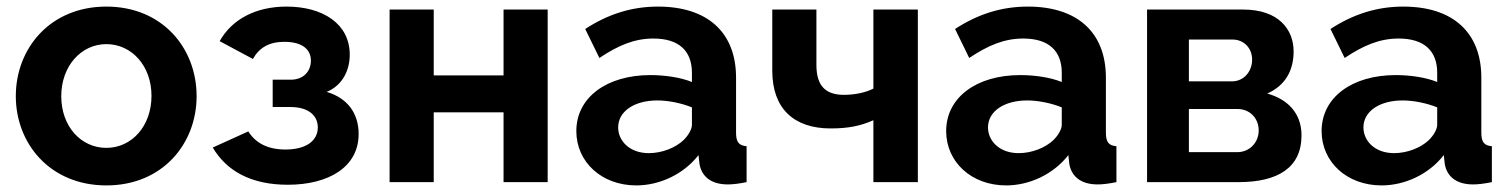

<svg xmlns="http://www.w3.org/2000/svg" viewBox="-20 -553 4582 583"><path d="M28 -261C28 -117 132 10 303 10C474 10 577 -117 577 -261C577 -407 473 -533 303 -533C133 -533 28 -407 28 -261ZM303 -104C226 -104 166 -169 166 -261C166 -352 226 -419 303 -419C380 -419 440 -353 440 -262C440 -170 380 -104 303 -104Z M854 8C978 8 1069 -46 1069 -146C1069 -208 1036 -255 972 -274C1021 -294 1042 -341 1042 -387C1042 -481 960 -533 850 -533C756 -533 684 -494 647 -428L748 -374C767 -408 797 -426 843 -426C898 -426 924 -403 924 -369C924 -335 900 -311 863 -311H808V-228H862C917 -228 945 -202 945 -166C945 -126 910 -99 847 -99C792 -99 756 -119 734 -154L626 -105C668 -34 742 8 854 8Z M1163 0H1297V-212H1509V0H1643V-524H1509V-324H1297V-524H1163Z M1730 -155C1730 -61 1807 10 1912 10C1982 10 2055 -23 2101 -82L2104 -55C2110 -20 2136 7 2190 7C2204 7 2223 5 2247 0V-109C2224 -111 2215 -121 2215 -150V-317C2215 -456 2127 -533 1978 -533C1898 -533 1826 -510 1757 -465L1800 -377C1857 -415 1906 -436 1964 -436C2042 -436 2081 -398 2081 -332V-304C2047 -318 1999 -325 1955 -325C1822 -325 1730 -257 1730 -155ZM2056 -128C2031 -104 1990 -88 1950 -88C1891 -88 1857 -126 1857 -166C1857 -215 1906 -248 1976 -248C2009 -248 2049 -240 2081 -227V-174C2081 -161 2071 -143 2056 -128Z M2632 0H2767V-524H2632V-284C2609 -272 2575 -265 2543 -265C2485 -265 2459 -294 2459 -356V-524H2325V-338C2325 -223 2391 -163 2502 -163C2554 -163 2592 -170 2632 -188Z M2853 -155C2853 -61 2930 10 3035 10C3105 10 3178 -23 3224 -82L3227 -55C3233 -20 3259 7 3313 7C3327 7 3346 5 3370 0V-109C3347 -111 3338 -121 3338 -150V-317C3338 -456 3250 -533 3101 -533C3021 -533 2949 -510 2880 -465L2923 -377C2980 -415 3029 -436 3087 -436C3165 -436 3204 -398 3204 -332V-304C3170 -318 3122 -325 3078 -325C2945 -325 2853 -257 2853 -155ZM3179 -128C3154 -104 3113 -88 3073 -88C3014 -88 2980 -126 2980 -166C2980 -215 3029 -248 3099 -248C3132 -248 3172 -240 3204 -227V-174C3204 -161 3194 -143 3179 -128Z M3463 0H3741C3859 0 3932 -43 3932 -142C3932 -210 3889 -252 3828 -269C3882 -293 3908 -338 3908 -397C3908 -463 3863 -524 3755 -524H3463ZM3590 -306V-433H3722C3758 -433 3782 -406 3782 -372C3782 -336 3757 -306 3721 -306ZM3590 -91V-222H3738C3775 -222 3802 -194 3802 -157C3802 -120 3774 -91 3737 -91Z M3993 -155C3993 -61 4070 10 4175 10C4245 10 4318 -23 4364 -82L4367 -55C4373 -20 4399 7 4453 7C4467 7 4486 5 4510 0V-109C4487 -111 4478 -121 4478 -150V-317C4478 -456 4390 -533 4241 -533C4161 -533 4089 -510 4020 -465L4063 -377C4120 -415 4169 -436 4227 -436C4305 -436 4344 -398 4344 -332V-304C4310 -318 4262 -325 4218 -325C4085 -325 3993 -257 3993 -155ZM4319 -128C4294 -104 4253 -88 4213 -88C4154 -88 4120 -126 4120 -166C4120 -215 4169 -248 4239 -248C4272 -248 4312 -240 4344 -227V-174C4344 -161 4334 -143 4319 -128Z"/></svg>

Font: FIGSv2-sans-serif
Style: Bold
Weight: 700
Designer: Matt McInerney, Pablo Impallari, Rodrigo Fuenzalida,Mirko Velimirovic
Foundry: Matt McInerney, Pablo Impallari, Rodrigo Fuenzalida
Version: Version 4.021;hotconv 1.0.109;makeotfexe 2.5.65596